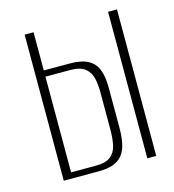

<svg xmlns="http://www.w3.org/2000/svg" viewBox="-93 -669 679 748"><g transform="rotate(-15 247.0 -295.5)"><path d="M73 0V-589H109V-435H214Q261 -435 287.5 -420.5Q314 -406 325 -377.5Q336 -349 336 -306V-143Q336 -106 330 -79Q324 -52 310 -34.5Q296 -17 272.5 -8.5Q249 0 214 0ZM109 -24H209Q249 -24 268.5 -39.5Q288 -55 294 -82.5Q300 -110 300 -145V-296Q300 -326 294.5 -351.5Q289 -377 269.5 -393.5Q250 -410 207 -410H109ZM410 0V-591H446V0Z"/></g></svg>

Font: Alumni Sans ExtraLight
Style: Regular
Weight: 250
Version: Version 1.018